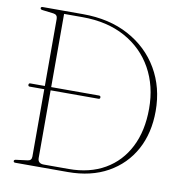

<svg xmlns="http://www.w3.org/2000/svg" viewBox="-79 -775 814 850"><g transform="rotate(10 328.0 -350.0)"><path d="M37 -6.5Q37 -12.5 46.5 -13.5L97 -20Q115 -22 115 -40V-343H49.5Q42.5 -343 42.5 -350Q42.5 -357.5 49.5 -357.5H115V-659Q115 -678 96.5 -680.5L47 -686.5Q37 -687.5 37 -694Q37 -700 45.5 -700H226Q344.5 -700 432.5 -652.5Q520.5 -605 569 -522Q617.5 -439 617.5 -333Q617.5 -234 576.8 -159.2Q536 -84.5 460.5 -42.2Q385 0 281 0H45.5Q37 0 37 -6.5ZM283 -14Q376.5 -14 444.8 -53.5Q513 -93 550 -165.8Q587 -238.5 587 -338.5Q587 -440.5 543.2 -519Q499.5 -597.5 418.5 -642Q337.5 -686.5 226 -686.5H143.5V-357.5H358.5Q366 -357.5 366 -350Q366 -343 358.5 -343H143.5V-39Q143.5 -14 171 -14Z"/></g></svg>

Font: Fraunces 144pt S050 Thin
Style: Regular
Weight: 100
Version: Version 1.000; ttfautohint (v1.8.3)